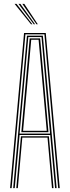

<svg xmlns="http://www.w3.org/2000/svg" viewBox="-20 -970 360 990"><path d="M32 0 104 -800H216L288 0H280L209 -793H111L40 0ZM64 0 88 -267.5H232L256 0H248L225 -260.5H95L72 0ZM48 0 119 -786H201L272 0H264L239 -274H81L56 0ZM81 -281H238L218 -506.8L194 -779H126L101.5 -506.8ZM90 -288.5 109.5 -506.8 133 -772H187L210.5 -506.8L230 -288.5ZM99 -295.5H221L202.2 -506.8L179 -765H141L118 -506.8ZM139.8 -845 55.2 -950H65.2L146.8 -845ZM153.8 -845 75.2 -950H85.2L160.8 -845ZM167.8 -845 95.2 -950H105.2L174.8 -845Z"/></svg>

Font: Big Shoulders Inline Text Thin Thin
Style: Regular
Weight: 250
Version: Version 2.002